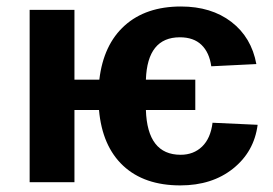

<svg xmlns="http://www.w3.org/2000/svg" viewBox="-20 -558 836 588"><path d="M208 0H70.8V-527.8H208V-314H284.2Q296.9 -421.4 361.8 -479.7Q426.8 -538.1 534.2 -538.1Q627 -538.1 688.5 -491Q750 -443.8 765.1 -361.8L627 -355Q621.1 -397.5 596.9 -420.7Q572.8 -443.8 530.8 -443.8Q431.2 -443.8 426.8 -314H578.1V-221.2H426.8Q431.2 -84 533.2 -84Q572.8 -84 598.9 -109.1Q625 -134.3 630.9 -182.1L769 -175.8Q758.3 -93.3 693.8 -41.7Q629.4 9.8 532.2 9.8Q421.9 9.8 357.4 -50.3Q293 -110.4 283.2 -221.2H208Z"/></svg>

Font: Libra Sans Modern
Style: Bold
Weight: 700
Foundry: Stefan Peev, Context Ltd
Version: Version 1.000